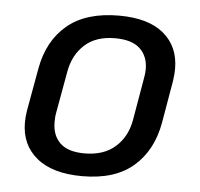

<svg xmlns="http://www.w3.org/2000/svg" viewBox="-42 -524 603 579"><g transform="rotate(5 259.5 -235.0)"><path d="M41 -135Q41 -153 44 -171L67 -299Q82 -385 139 -433Q196 -481 296 -481Q385 -481 431.5 -442Q478 -403 478 -336Q478 -319 475 -299L453 -171Q438 -86 382 -37.5Q326 11 227 11Q137 11 89 -28.5Q41 -68 41 -135ZM365 -171 387 -299Q390 -314 390 -327Q390 -366 365.5 -389Q341 -412 290 -412Q232 -412 198 -381Q164 -350 155 -299L132 -171Q130 -162 130 -144Q130 -104 154 -81Q178 -58 228 -58Q286 -58 321 -89Q356 -120 365 -171Z"/></g></svg>

Font: KoHo Medium
Style: Italic
Weight: 500
Italic angle: -10°
Designer: Cadson Demak & Katatrad Team
Foundry: Cadson Demak Co.,Ltd.
Version: Version 1.000